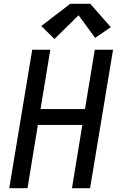

<svg xmlns="http://www.w3.org/2000/svg" viewBox="-20 -999 640 1019"><path d="M29 0 151 -735H247L195 -420H431L483 -735H580L458 0H362L417 -336H181L126 0ZM269 -792 199 -861 353 -979H459L568 -855L485 -798L397 -918Z"/></svg>

Font: Iosevka Curly MdExObl
Style: Regular
Weight: 500
Width: 7
Italic angle: -9°
Monospace: yes
Designer: Belleve Invis
Foundry: Belleve Invis
Version: Version 11.1.0; ttfautohint (v1.8.3)